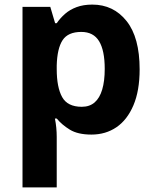

<svg xmlns="http://www.w3.org/2000/svg" viewBox="-20 -576 673 836"><path d="M382 -556Q474 -556 531 -484.5Q588 -413 588 -274Q588 -181 561 -117.5Q534 -54 487 -22Q440 10 378 10Q319 10 284 -11.5Q249 -33 227 -60H219Q223 -41 225 -20.5Q227 0 227 20V240H78V-546H199L220 -475H227Q242 -497 263 -515.5Q284 -534 313.5 -545Q343 -556 382 -556ZM334 -437Q276 -437 252.5 -401Q229 -365 227 -291V-275Q227 -196 250.5 -153.5Q274 -111 336 -111Q370 -111 392 -130Q414 -149 425 -186Q436 -223 436 -276Q436 -356 411.5 -396.5Q387 -437 334 -437Z"/></svg>

Font: Noto Sans Canadian Aboriginal
Style: Regular
Weight: 400
Designer: Monotype Design Team, Typotheque's Kevin King
Foundry: Monotype Imaging Inc.
Version: Version 2.002